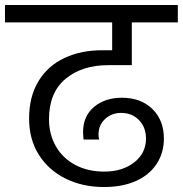

<svg xmlns="http://www.w3.org/2000/svg" viewBox="-47 -760 735 772"><path d="M388 -498Q282 -498 216 -442.5Q150 -387 150 -281Q150 -220 177.5 -172Q205 -124 255.5 -97Q306 -70 372 -70Q445 -70 492.5 -107Q540 -144 540 -203Q540 -248 512 -277Q484 -306 440 -306Q402 -306 375.5 -281.5Q349 -257 349 -218Q349 -207 352 -199H289Q287 -217 287 -229Q287 -293 331 -330Q375 -367 443 -367Q520 -367 566 -321.5Q612 -276 612 -203Q612 -145 582.5 -100.5Q553 -56 499 -32Q445 -8 371 -8Q285 -8 216.5 -42Q148 -76 109 -138Q70 -200 70 -283Q70 -372 108 -434Q146 -496 212.5 -527Q279 -558 364 -558H404V-670H-27V-740H668V-670H483V-498Z"/></svg>

Font: MSTAGE
Style: Regular
Weight: 400
Designer: Ninad Kale (Devanagari), Jonny Pinhorn (Latin)
Foundry: Indian Type Foundry
Version: 4.004